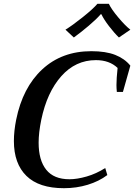

<svg xmlns="http://www.w3.org/2000/svg" viewBox="-20 -979 705 1009"><path d="M324 -823Q360 -845 414.5 -888.5Q469 -932 492 -959H552Q565 -931 601.5 -887.5Q638 -844 665 -823L605 -782Q580 -806 552.5 -842Q525 -878 513 -904H509Q488 -879 446 -843.5Q404 -808 368 -782ZM53 -238Q53 -290 65 -350Q99 -519 202 -614.5Q305 -710 460 -710Q536 -710 585.5 -690.5Q635 -671 665 -634L626 -496H594Q592 -516 592 -532Q592 -566 598 -622Q555 -663 484 -663Q377 -663 302 -578.5Q227 -494 197 -350Q183 -282 183 -229Q183 -137 223 -87Q263 -37 345 -37Q385 -37 435.5 -51.5Q486 -66 533 -96L544 -59Q500 -26 441 -8Q382 10 316 10Q185 10 119 -54.5Q53 -119 53 -238Z"/></svg>

Font: Trirong SemiBold
Style: Italic
Weight: 600
Italic angle: -12°
Designer: Katatrad Team
Foundry: CadsonDemak
Version: Version 1.001